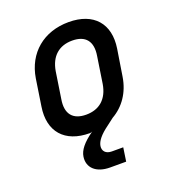

<svg xmlns="http://www.w3.org/2000/svg" viewBox="-139 -665 878 980"><g transform="rotate(-20 300.0 -175.0)"><path d="M291 210H378L389 136H327C294 136 278 116 282 90C286 65 308 37 352 5L390 -24C453 -60 496 -122 509 -203L532 -348C552 -478 481 -560 345 -560C209 -560 111 -478 90 -347L68 -203C47 -72 118 10 254 10C258 10 263 9 268 6C211 46 187 79 182 111C173 169 215 210 291 210ZM269 -85C197 -85 163 -126 176 -203L198 -347C211 -424 258 -465 330 -465C402 -465 436 -424 423 -347L401 -203C388 -126 341 -85 269 -85Z"/></g></svg>

Font: JetBrains Mono SemiBold
Style: Italic
Weight: 472
Italic angle: -9°
Monospace: yes
Designer: Philipp Nurullin, Konstantin Bulenkov
Foundry: JetBrains
Version: Version 2.305